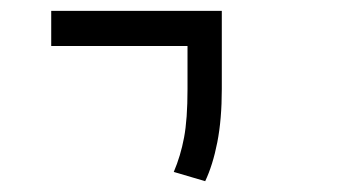

<svg xmlns="http://www.w3.org/2000/svg" viewBox="-20 -606 626 355"><path d="M359.4 -271 301.3 -288.1Q314 -317.9 320.3 -351.6Q326.7 -385.3 326.7 -441.4V-521H74.7V-585.9H390.1V-441.4Q390.1 -385.3 381.8 -343Q373.5 -300.8 359.4 -271Z"/></svg>

Font: Cascadia Mono PL Light
Style: Regular
Weight: 300
Monospace: yes
Designer: Aaron Bell
Foundry: Saja Typeworks
Version: Version 2404.023; ttfautohint (v1.8.4)